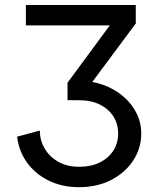

<svg xmlns="http://www.w3.org/2000/svg" viewBox="-20 -528 637 772"><path d="M312.5 -146.5 525.9 -433.6 421.4 -425.8 251.5 -195.3ZM547.9 8.8Q547.9 -35.2 528.6 -73.5Q509.3 -111.8 474.9 -141.1Q440.4 -170.4 395 -186.8Q349.6 -203.1 297.9 -203.1Q280.8 -203.1 270.5 -201.2Q260.3 -199.2 255.9 -197.3Q251.5 -195.3 251.5 -195.3V-125Q251.5 -125 255.9 -125Q260.3 -125 270.5 -125Q280.8 -125 297.9 -125Q346.7 -125 381.8 -107.4Q417 -89.8 436 -59.6Q455.1 -29.3 455.1 8.8Q455.1 46.9 436 77.1Q417 107.4 381.8 125Q346.7 142.6 297.9 142.6Q249 142.6 213.6 122.1Q178.2 101.6 159.2 68.4Q140.1 35.2 140.1 -2.9L48.8 21.5Q55.7 79.6 88.6 125.5Q121.6 171.4 175.5 198Q229.5 224.6 297.9 224.6Q371.1 224.6 427.5 195.3Q483.9 166 515.9 116.9Q547.9 67.9 547.9 8.8ZM84 -507.8V-425.8H460.4L525.9 -433.6V-507.8Z"/></svg>

Font: Giphurs SC
Style: Regular
Weight: 400
Version: Version 0.920